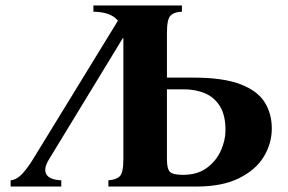

<svg xmlns="http://www.w3.org/2000/svg" viewBox="-20 -685 1057 705"><path d="M160 -100Q139 -66 150 -45.5Q161 -25 205 -23V0H19V-23Q41 -25 60.5 -45.5Q80 -66 101 -100L413 -609Q388 -641 323 -642V-665H648V-642Q619 -641 606 -627.5Q593 -614 593 -565V-400H690Q799 -400 862 -376Q925 -352 951.5 -310Q978 -268 978 -213Q978 -158 948.5 -109.5Q919 -61 857.5 -30.5Q796 0 701 0H378V-23Q407 -25 420 -38Q433 -51 433 -100V-545H431ZM652 -43Q705 -43 739.5 -68.5Q774 -94 791 -132Q808 -170 808 -207Q808 -262 787.5 -295Q767 -328 732.5 -342.5Q698 -357 655 -357H593V-100Q593 -65 604 -54Q615 -43 652 -43Z"/></svg>

Font: Bona Nova SC
Style: Bold
Weight: 700
Designer: Mateusz Machalski
Foundry: Capitalics
Version: Version 4.001; ttfautohint (v1.8.4.7-5d5b)